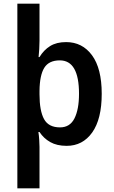

<svg xmlns="http://www.w3.org/2000/svg" viewBox="-20 -780 615 1040"><path d="M531 -272Q531 -135 479.5 -62.5Q428 10 341 10Q288 10 252 -10.5Q216 -31 194 -65H188Q191 -46 192.5 -22.5Q194 1 194 16V240H74V-760H194V-559Q194 -539 192.5 -513.5Q191 -488 189 -471H194Q217 -509 251.5 -530.5Q286 -552 338 -552Q426 -552 478.5 -480.5Q531 -409 531 -272ZM408 -272Q408 -453 304 -453Q245 -453 220 -413Q195 -373 194 -288V-269Q194 -180 218.5 -135Q243 -90 305 -90Q359 -90 383.5 -139Q408 -188 408 -272Z"/></svg>

Font: Noto Sans Malayalam SemiCondensed SemiBold
Style: Regular
Weight: 600
Width: 4
Designer: Jelle Bosma - Monotype Design Team
Foundry: Monotype Imaging Inc.
Version: Version 2.104; ttfautohint (v1.8.4.7-5d5b)